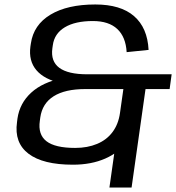

<svg xmlns="http://www.w3.org/2000/svg" viewBox="-20 -728 787 858"><path d="M306 8Q172 8 107.5 -41Q43 -90 56 -182L58 -198Q68 -267 119.5 -314Q171 -361 258 -378L256 -356Q179 -372 143 -414Q107 -456 116 -521L118 -534Q130 -617 205.5 -662.5Q281 -708 406 -708Q519 -708 579 -656Q639 -604 644 -505L546 -495Q542 -563 504 -598.5Q466 -634 395 -634Q316 -634 269.5 -606Q223 -578 216 -526L214 -512Q206 -454 245 -425Q284 -396 370 -396H747L738 -330H361Q271 -330 220 -298Q169 -266 160 -203L158 -188Q149 -127 187.5 -97Q226 -67 316 -67Q371 -67 414 -85Q457 -103 483 -138Q509 -173 516 -222H602Q592 -151 552.5 -99Q513 -47 450.5 -19.5Q388 8 306 8ZM635 -363 568 110H469L536 -363Z"/></svg>

Font: Pathway Extreme 28pt Medium
Style: Italic
Weight: 500
Italic angle: -8°
Designer: Eduardo Rodriguez Tunni
Foundry: Eduardo Rodriguez Tunni
Version: Version 1.001;gftools[0.9.26]